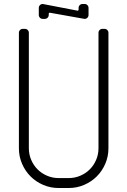

<svg xmlns="http://www.w3.org/2000/svg" viewBox="-20 -945 640 965"><path d="M125 -200V-780C125 -785.7 123.1 -790.4 119.2 -794.2C115.4 -798.1 110.7 -800 105 -800H95C89.3 -800 84.6 -798.1 80.8 -794.2C76.9 -790.4 75 -785.7 75 -780V-200C75 -172.3 80.2 -146.3 90.8 -122C101.2 -97.7 115.5 -76.5 133.5 -58.5C151.5 -40.5 172.7 -26.2 197 -15.8C221.3 -5.2 247.3 0 275 0H325C352.7 0 378.7 -5.2 403 -15.8C427.3 -26.2 448.5 -40.5 466.5 -58.5C484.5 -76.5 498.8 -97.7 509.2 -122C519.8 -146.3 525 -172.3 525 -200V-780C525 -785.7 523.1 -790.4 519.2 -794.2C515.4 -798.1 510.7 -800 505 -800H495C489.3 -800 484.6 -798.1 480.8 -794.2C476.9 -790.4 475 -785.7 475 -780V-200C475 -179.3 471.1 -159.8 463.2 -141.5C455.4 -123.2 444.8 -107.2 431.2 -93.8C417.8 -80.2 401.8 -69.6 383.5 -61.8C365.2 -53.9 345.7 -50 325 -50H275C254.3 -50 234.8 -53.9 216.5 -61.8C198.2 -69.6 182.2 -80.2 168.8 -93.8C155.2 -107.2 144.6 -123.2 136.8 -141.5C128.9 -159.8 125 -179.3 125 -200ZM225 -876C225 -877.7 225.6 -879 226.8 -880C227.9 -881 229.3 -881.3 231 -881L405 -850C410.7 -850 415.4 -851.9 419.2 -855.8C423.1 -859.6 425 -864.3 425 -870V-905C425 -910.7 423.1 -915.4 419.2 -919.2C415.4 -923.1 410.7 -925 405 -925H395C389.3 -925 384.6 -923.1 380.8 -919.2C376.9 -915.4 375 -910.7 375 -905V-896.5C375 -894.8 374.4 -893.5 373.2 -892.5C372.1 -891.5 370.7 -891.2 369 -891.5L195 -925C189.3 -925 184.6 -923.1 180.8 -919.2C176.9 -915.4 175 -910.7 175 -905V-870C175 -864.3 176.9 -859.6 180.8 -855.8C184.6 -851.9 189.3 -850 195 -850H205C210.7 -850 215.4 -851.9 219.2 -855.8C223.1 -859.6 225 -864.3 225 -870Z"/></svg>

Font: lerotica
Style: Regular
Weight: 400
Designer: defharo
Foundry: deFharo
Version: Version 1.001 2011